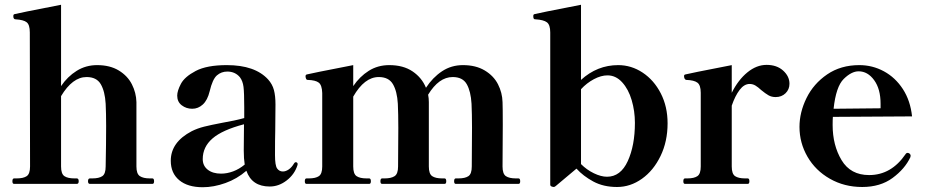

<svg xmlns="http://www.w3.org/2000/svg" viewBox="-20 -771 3891 805"><path d="M619 -23Q626 -23 626 -11Q626 0 619 0H357Q349 0 349 -11Q349 -23 357 -23H367Q395 -23 409 -32.5Q423 -42 423 -73Q425 -170 425 -243Q425 -296 423 -336Q420 -388 402.5 -418Q385 -448 343 -448Q284 -448 236 -368V-73Q236 -42 250 -32.5Q264 -23 292 -23H302Q310 -23 310 -11Q310 0 302 0H39Q32 0 32 -11Q32 -23 39 -23H50Q78 -23 92 -32.5Q106 -42 106 -73L105 -635Q105 -667 92 -677.5Q79 -688 45 -690Q38 -690 36 -699V-705Q36 -711 42 -712Q51 -715 236 -751V-410Q263 -450 301.5 -474Q340 -498 387 -498Q441 -498 478 -475.5Q515 -453 533 -417.5Q551 -382 552 -343V-248V-73Q552 -42 566.5 -32.5Q581 -23 608 -23Z M1228 -83 1227 -78Q1215 -40 1182 -14.5Q1149 11 1111 11Q1036 11 1013 -55Q974 -21 925 -3.5Q876 14 830 14Q767 14 731.5 -15.5Q696 -45 696 -97Q696 -175 784 -221Q808 -233 836 -240Q864 -247 911 -256Q964 -265 1004 -276V-321Q1004 -382 1001 -406.5Q998 -431 986 -447Q966 -471 933 -471Q908 -471 889.5 -455Q871 -439 859 -388Q850 -351 830.5 -333Q811 -315 786 -315Q761 -315 742 -329.5Q723 -344 723 -370Q723 -390 738.5 -419.5Q754 -449 800.5 -473.5Q847 -498 931 -498Q1049 -498 1104 -438Q1122 -418 1128.5 -393.5Q1135 -369 1135 -333L1134 -223Q1133 -190 1133 -121Q1133 -77 1142 -64.5Q1151 -52 1166 -52Q1178 -52 1190.5 -60.5Q1203 -69 1213 -86Q1216 -91 1220 -91Q1223 -91 1225.5 -89Q1228 -87 1228 -83ZM1006 -81Q1002 -106 1002 -140L1003 -250Q912 -226 871 -190.5Q830 -155 830 -104Q830 -76 851 -59.5Q872 -43 907 -43Q932 -43 957.5 -52.5Q983 -62 1006 -81Z M2154 -23Q2161 -23 2161 -11Q2161 0 2154 0H1891Q1884 0 1884 -11Q1884 -23 1891 -23H1902Q1930 -23 1944 -32.5Q1958 -42 1958 -73L1959 -236Q1959 -294 1957 -336Q1954 -388 1937 -418Q1920 -448 1878 -448Q1820 -448 1775 -374Q1778 -359 1778 -343V-248V-73Q1778 -42 1792 -32.5Q1806 -23 1834 -23H1844Q1851 -23 1851 -11Q1851 0 1844 0H1582Q1575 0 1575 -11Q1575 -23 1582 -23H1593Q1620 -23 1634.5 -32.5Q1649 -42 1649 -73L1650 -235Q1650 -294 1648 -336Q1645 -388 1627.5 -418Q1610 -448 1568 -448Q1508 -448 1461 -366V-73Q1461 -42 1475 -32.5Q1489 -23 1517 -23H1528Q1535 -23 1535 -11Q1535 0 1528 0H1265Q1258 0 1258 -11Q1258 -23 1265 -23H1275Q1303 -23 1317 -32.5Q1331 -42 1331 -73V-381Q1330 -414 1316.5 -424.5Q1303 -435 1270 -436Q1265 -436 1263 -441.5Q1261 -447 1261 -451Q1261 -458 1267 -459Q1276 -462 1461 -498V-410Q1488 -450 1526 -474Q1564 -498 1612 -498Q1671 -498 1710 -471.5Q1749 -445 1766 -403Q1794 -446 1833 -472Q1872 -498 1921 -498Q1975 -498 2012.5 -475.5Q2050 -453 2068 -417.5Q2086 -382 2087 -343Q2088 -320 2088 -248L2087 -73Q2087 -42 2101 -32.5Q2115 -23 2143 -23Z M2779 -254Q2779 -178 2749.5 -117Q2720 -56 2671.5 -21.5Q2623 13 2567 13Q2510 13 2467.5 -10Q2425 -33 2397 -64L2310 9Q2305 13 2302 13L2296 12Q2292 11 2289.5 9Q2287 7 2287 3V-635Q2287 -667 2273 -677.5Q2259 -688 2225 -690Q2220 -690 2218.5 -692Q2217 -694 2216 -699V-705Q2216 -711 2222 -712Q2231 -715 2416 -751V-436Q2484 -498 2572 -498Q2627 -498 2674.5 -466.5Q2722 -435 2750.5 -379.5Q2779 -324 2779 -254ZM2642 -256Q2642 -305 2628.5 -351Q2615 -397 2588.5 -426Q2562 -455 2527 -455Q2500 -455 2470 -439Q2440 -423 2416 -397V-83Q2440 -59 2470 -44.5Q2500 -30 2525 -30Q2582 -30 2612 -95.5Q2642 -161 2642 -256Z M3290 -420Q3290 -396 3273.5 -380Q3257 -364 3232 -364Q3215 -364 3202 -371.5Q3189 -379 3172 -393Q3158 -406 3147 -412.5Q3136 -419 3123 -419Q3100 -419 3081 -394Q3062 -369 3048 -328V-73Q3048 -42 3062 -32.5Q3076 -23 3104 -23H3115Q3122 -23 3122 -11Q3122 0 3115 0H2852Q2845 0 2845 -11Q2845 -23 2852 -23H2862Q2890 -23 2904 -32.5Q2918 -42 2918 -73V-382Q2918 -414 2904 -424.5Q2890 -435 2857 -436Q2852 -437 2850 -442Q2848 -447 2848 -452Q2848 -458 2854 -459Q2863 -462 3048 -498V-382Q3075 -436 3113.5 -467.5Q3152 -499 3194 -499Q3237 -499 3263.5 -475Q3290 -451 3290 -420Z M3798 -118 3797 -112Q3774 -63 3722.5 -25Q3671 13 3595 13Q3520 13 3459.5 -21.5Q3399 -56 3365.5 -114Q3332 -172 3332 -239Q3332 -300 3361.5 -360Q3391 -420 3448 -459Q3505 -498 3583 -498Q3638 -498 3686 -472Q3734 -446 3765.5 -397.5Q3797 -349 3804 -283L3472 -281Q3471 -271 3471 -247Q3471 -162 3508.5 -99.5Q3546 -37 3624 -37Q3717 -37 3777 -125Q3780 -130 3786 -130Q3788 -130 3792 -128Q3798 -124 3798 -118ZM3475 -315 3672 -317V-336Q3672 -398 3645 -435Q3618 -472 3580 -472Q3550 -472 3517.5 -440Q3485 -408 3475 -315Z"/></svg>

Font: Shippori Mincho ExtraBold
Style: Regular
Weight: 800
Designer: FONTDASU
Foundry: FONTDASU / Google Inc. / but / Adobe
Version: Version 3.110; ttfautohint (v1.8.3)